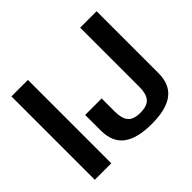

<svg xmlns="http://www.w3.org/2000/svg" viewBox="-152 -884 1099 1099"><g transform="rotate(-45 397.0 -335.0)"><path d="M53 0H186.5V-675H53ZM510 5Q627 5 684.8 -38.8Q742.5 -82.5 742.5 -174.5V-675H609.5V-196Q609.5 -139 586.8 -112.8Q564 -86.5 509.5 -86.5Q454 -86.5 432 -113Q410 -139.5 410 -195V-301.5H276.5V-177Q276.5 -82 334.8 -38.5Q393 5 510 5Z"/></g></svg>

Font: Anybody SemiCondensed SemiBold
Style: Regular
Weight: 600
Width: 4
Version: Version 1.113;gftools[0.9.25]